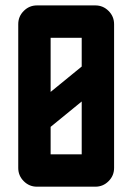

<svg xmlns="http://www.w3.org/2000/svg" viewBox="-20 -704 499 724"><path d="M410.2 -612.8V-70.8Q410.2 -41.5 389.4 -20.8Q368.7 0 339.4 0H119.6Q90.3 0 69.6 -20.8Q48.8 -41.5 48.8 -70.8V-612.8Q48.8 -642.1 69.6 -662.8Q90.3 -683.6 119.6 -683.6H339.4Q368.7 -683.6 389.4 -662.8Q410.2 -642.1 410.2 -612.8ZM170.9 -357.4 288.1 -453.1V-561.5H170.9ZM170.9 -122.1H288.1V-321.3L170.9 -225.6Z"/></svg>

Font: California Gothic
Style: Regular
Weight: 400
Version: Version 2.2;